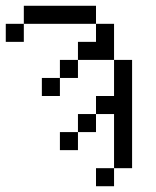

<svg xmlns="http://www.w3.org/2000/svg" viewBox="-20 -645 540 665"><path d="M312.5 -562.5H62.5V-625H312.5ZM0 -562.5H62.5V-500H0ZM125 -375H187.5V-312.5H125ZM187.5 -187.5H250V-125H187.5ZM187.5 -437.5H250V-375H187.5ZM250 -250H312.5V-187.5H250ZM250 -500H312.5V-562.5H375V-437.5H250ZM312.5 -62.5H375V0H312.5ZM312.5 -312.5H375V-437.5H437.5V-62.5H375V-250H312.5Z"/></svg>

Font: 寒蝉点阵体 16px
Style: Regular
Weight: 400
Designer: Designed by Warren2060
Foundry: ChillType
Version: Version 1.000